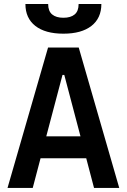

<svg xmlns="http://www.w3.org/2000/svg" viewBox="-20 -928 626 948"><path d="M17.1 0 217.3 -693.4H368.7L568.8 0H444.3L405.8 -146.5H180.2L141.6 0ZM208.5 -254.9H377.4L297.4 -558.1H288.6ZM293 -761.7Q203.6 -761.7 154.5 -800Q105.5 -838.4 105.5 -908.2H217.8Q217.8 -873 237.5 -856.7Q257.3 -840.3 293 -840.3Q329.1 -840.3 348.6 -856.7Q368.2 -873 368.2 -908.2H480.5Q480.5 -838.4 431.4 -800Q382.3 -761.7 293 -761.7Z"/></svg>

Font: Cascadia Mono NF SemiBold
Style: Regular
Weight: 600
Monospace: yes
Designer: Aaron Bell
Foundry: Saja Typeworks
Version: Version 2404.023; ttfautohint (v1.8.4)